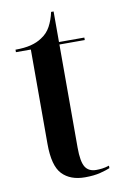

<svg xmlns="http://www.w3.org/2000/svg" viewBox="-79 -705 477 761"><g transform="rotate(-10 159.5 -324.5)"><path d="M201 10Q142 10 109.5 -24Q77 -58 77 -146V-526H17V-536Q53 -536 79 -542.5Q105 -549 124 -562Q148 -577 161.5 -602Q175 -627 182 -659H192V-536H294V-526H192V-111Q192 -55 205.5 -33Q219 -11 250 -11Q261 -11 273.5 -12.5Q286 -14 302 -19V-9Q288 -3 262.5 3.5Q237 10 201 10Z"/></g></svg>

Font: Noto Serif Display ExtraCondensed SemiBold
Style: Regular
Weight: 600
Width: 2
Designer: Monotype Design Team
Foundry: Monotype Imaging Inc.
Version: Version 2.009